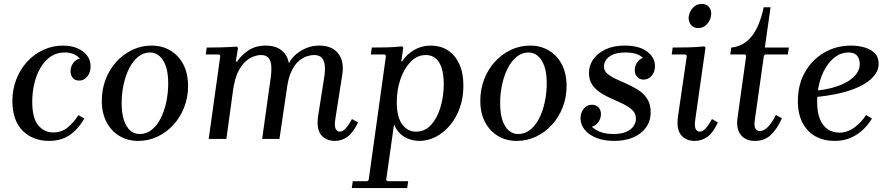

<svg xmlns="http://www.w3.org/2000/svg" viewBox="-20 -707 4503 977"><path d="M229 10Q189 10 155 -3Q121 -16 95.5 -41.5Q70 -67 56.5 -105Q43 -143 43 -192Q43 -252 63 -303.5Q83 -355 118.5 -393.5Q154 -432 201 -453.5Q248 -475 300 -475Q344 -475 376 -460.5Q408 -446 424.5 -422.5Q441 -399 441 -369Q441 -339 424.5 -318Q408 -297 383 -297Q362 -297 350.5 -310.5Q339 -324 339 -345Q339 -370 355.5 -390Q372 -410 398 -410Q419 -410 426 -397.5Q433 -385 433 -370L402 -363Q402 -387 390 -404Q378 -421 357.5 -430.5Q337 -440 309 -440Q268 -440 237.5 -419Q207 -398 186 -362Q165 -326 154.5 -281.5Q144 -237 144 -190Q144 -106 174.5 -69.5Q205 -33 251 -33Q294 -33 324.5 -58.5Q355 -84 379 -121L409 -104Q392 -74 368 -48Q344 -22 310 -6Q276 10 229 10Z M752 -475Q805 -475 847 -450Q889 -425 913 -379Q937 -333 937 -270Q937 -212 917.5 -161.5Q898 -111 863 -72.5Q828 -34 782 -12Q736 10 683 10Q630 10 588 -15Q546 -40 522 -86Q498 -132 498 -194Q498 -252 517.5 -303Q537 -354 572 -392.5Q607 -431 653 -453Q699 -475 752 -475ZM691 -25Q725 -25 752 -46.5Q779 -68 797.5 -104.5Q816 -141 826 -187.5Q836 -234 836 -283Q836 -334 824.5 -368.5Q813 -403 792 -421.5Q771 -440 743 -440Q710 -440 683 -418Q656 -396 637.5 -359.5Q619 -323 609 -277Q599 -231 599 -182Q599 -131 610.5 -96Q622 -61 642.5 -43Q663 -25 691 -25Z M1771 -101 1802 -84Q1777 -32 1748 -11Q1719 10 1684 10Q1639 10 1614 -20.5Q1589 -51 1599 -118L1631 -322Q1635 -347 1633 -371.5Q1631 -396 1618.5 -411.5Q1606 -427 1578 -427Q1562 -427 1541.5 -420.5Q1521 -414 1500.5 -396.5Q1480 -379 1464 -346.5Q1448 -314 1441 -264L1402 0H1314L1359 -322Q1362 -347 1360.5 -371.5Q1359 -396 1347 -411.5Q1335 -427 1307 -427Q1291 -427 1270 -419.5Q1249 -412 1228 -393Q1207 -374 1190.5 -339Q1174 -304 1166 -249L1132 0H1042L1101 -423L1095 -430H1027L1032 -465Q1071 -465 1108 -466Q1145 -467 1185 -470L1191 -463L1180 -394H1187Q1208 -427 1244.5 -451Q1281 -475 1332 -475Q1383 -475 1413 -450.5Q1443 -426 1450 -385Q1471 -425 1513.5 -450Q1556 -475 1604 -475Q1670 -475 1701 -435Q1732 -395 1722 -329L1686 -99Q1681 -67 1688 -52Q1695 -37 1708 -37Q1725 -37 1740.5 -55Q1756 -73 1771 -101Z M1770 250 1775 215H1849L1856 209L1944 -423L1938 -430H1867L1872 -465Q1913 -465 1949.5 -466Q1986 -467 2026 -471L2032 -465L2022 -395H2026Q2049 -430 2087 -452.5Q2125 -475 2172 -475Q2221 -475 2258 -451.5Q2295 -428 2316.5 -382.5Q2338 -337 2338 -271Q2338 -209 2319.5 -157.5Q2301 -106 2269 -68.5Q2237 -31 2197 -10.5Q2157 10 2113 10Q2073 10 2038 -10.5Q2003 -31 1985 -74L1945 209L1952 215H2057L2052 250ZM1999 -187Q1999 -110 2027 -73.5Q2055 -37 2097 -37Q2142 -37 2173.5 -71.5Q2205 -106 2221.5 -161.5Q2238 -217 2238 -278Q2238 -353 2214 -390Q2190 -427 2147 -427Q2103 -427 2069.5 -392.5Q2036 -358 2017.5 -303.5Q1999 -249 1999 -187Z M2678 -475Q2731 -475 2773 -450Q2815 -425 2839 -379Q2863 -333 2863 -270Q2863 -212 2843.5 -161.5Q2824 -111 2789 -72.5Q2754 -34 2708 -12Q2662 10 2609 10Q2556 10 2514 -15Q2472 -40 2448 -86Q2424 -132 2424 -194Q2424 -252 2443.5 -303Q2463 -354 2498 -392.5Q2533 -431 2579 -453Q2625 -475 2678 -475ZM2617 -25Q2651 -25 2678 -46.5Q2705 -68 2723.5 -104.5Q2742 -141 2752 -187.5Q2762 -234 2762 -283Q2762 -334 2750.5 -368.5Q2739 -403 2718 -421.5Q2697 -440 2669 -440Q2636 -440 2609 -418Q2582 -396 2563.5 -359.5Q2545 -323 2535 -277Q2525 -231 2525 -182Q2525 -131 2536.5 -96Q2548 -61 2568.5 -43Q2589 -25 2617 -25Z M3106 10Q3054 10 3015.5 -5Q2977 -20 2955.5 -46.5Q2934 -73 2934 -105Q2934 -133 2950 -153.5Q2966 -174 2992 -174Q3012 -174 3025 -161Q3038 -148 3038 -126Q3038 -101 3021 -81Q3004 -61 2980 -61Q2962 -61 2954.5 -72.5Q2947 -84 2947 -98H2975Q2975 -70 3010.5 -47.5Q3046 -25 3102 -25Q3142 -25 3167.5 -36.5Q3193 -48 3204.5 -66Q3216 -84 3216 -103Q3216 -129 3198.5 -146Q3181 -163 3154 -176.5Q3127 -190 3096.5 -203Q3066 -216 3039 -233Q3012 -250 2994.5 -274.5Q2977 -299 2977 -336Q2977 -374 2999 -405.5Q3021 -437 3062 -456Q3103 -475 3159 -475Q3233 -475 3273 -444.5Q3313 -414 3313 -371Q3313 -342 3296.5 -322Q3280 -302 3255 -302Q3235 -302 3222.5 -315.5Q3210 -329 3210 -350Q3210 -374 3225.5 -394Q3241 -414 3266 -414Q3285 -414 3291.5 -402Q3298 -390 3298 -375H3270Q3270 -400 3242.5 -420Q3215 -440 3162 -440Q3121 -440 3097 -428.5Q3073 -417 3063 -400.5Q3053 -384 3053 -369Q3053 -347 3070.5 -332Q3088 -317 3114.5 -305Q3141 -293 3172 -279Q3203 -265 3230 -247.5Q3257 -230 3274 -203Q3291 -176 3291 -136Q3291 -91 3267 -58Q3243 -25 3201.5 -7.5Q3160 10 3106 10Z M3603 -101 3633 -84Q3609 -32 3580 -11Q3551 10 3515 10Q3470 10 3445.5 -20Q3421 -50 3430 -115L3475 -423L3468 -430H3398L3403 -465Q3444 -465 3484 -466Q3524 -467 3564 -471L3570 -465L3518 -99Q3513 -67 3519.5 -52Q3526 -37 3540 -37Q3556 -37 3572 -55Q3588 -73 3603 -101ZM3533 -564Q3510 -564 3497 -579.5Q3484 -595 3484 -617Q3486 -644 3504 -665.5Q3522 -687 3551 -687Q3574 -687 3587 -672Q3600 -657 3599 -635Q3598 -608 3579.5 -586Q3561 -564 3533 -564Z M3822 10Q3773 10 3749 -21.5Q3725 -53 3733 -108L3777 -423L3771 -430H3696L3701 -465Q3763 -471 3804 -521Q3845 -571 3866 -670H3901L3872 -465H3994L3989 -430H3873L3867 -423L3821 -97Q3816 -64 3824.5 -52Q3833 -40 3846 -40Q3867 -40 3888 -61.5Q3909 -83 3928 -122L3959 -105Q3934 -50 3902 -20Q3870 10 3822 10Z M4228 10Q4172 10 4130 -13Q4088 -36 4064 -81.5Q4040 -127 4040 -193Q4040 -276 4076 -339.5Q4112 -403 4173.5 -439Q4235 -475 4311 -475Q4346 -475 4378 -466Q4410 -457 4430.5 -437Q4451 -417 4451 -383Q4451 -348 4426 -319Q4401 -290 4356.5 -268Q4312 -246 4253 -232.5Q4194 -219 4126 -213V-245Q4179 -250 4221 -262Q4263 -274 4293 -292Q4323 -310 4339 -332.5Q4355 -355 4355 -381Q4355 -409 4340.5 -424.5Q4326 -440 4298 -440Q4262 -440 4232.5 -419Q4203 -398 4181.5 -362.5Q4160 -327 4149 -282.5Q4138 -238 4138 -190Q4138 -134 4153 -99Q4168 -64 4194 -48Q4220 -32 4252 -32Q4292 -32 4328 -58.5Q4364 -85 4387 -122L4417 -104Q4401 -76 4374 -49.5Q4347 -23 4310.5 -6.5Q4274 10 4228 10Z"/></svg>

Font: Brygada 1918 Medium
Style: Italic
Weight: 500
Italic angle: -8°
Designer: Mateusz Machalski | Borys Kosmynka | Przemek Hoffer
Foundry: NIEPODLEGLA 2018
Version: Version 3.006